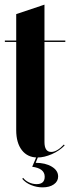

<svg xmlns="http://www.w3.org/2000/svg" viewBox="-20 -670 302 829"><path d="M142 10Q99 10 74.5 -21.5Q50 -53 50 -108V-489H1V-495H50V-609L172 -650V-495H262V-489H172V-57Q172 -14 201 -14Q226 -14 256 -46L259 -42Q237 -19 204 -4.5Q171 10 142 10ZM80 98Q89 110 105 117.5Q121 125 138 125Q173 125 173 93Q173 57 119 50L139 3H146L134 33Q176 33 203.5 49.5Q231 66 231 92Q231 113 212.5 126Q194 139 164 139Q138 139 114 129Q90 119 76 102Z"/></svg>

Font: Moniqa Black Display
Style: Regular
Weight: 900
Designer: Rajesh Rajput
Foundry: Rajesh Rajput
Version: Version 1.000